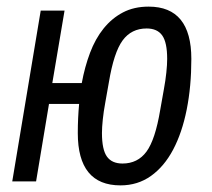

<svg xmlns="http://www.w3.org/2000/svg" viewBox="-20 -548 640 580"><path d="M344 12Q215 12 215 -146Q215 -169 216 -190.5Q217 -212 219 -234H128L89 0H17L103 -516H175L138 -297H227Q236 -346 252 -388.5Q268 -431 293 -462Q318 -493 351.5 -510.5Q385 -528 429 -528Q558 -528 558 -370Q558 -287 544 -217Q530 -147 503 -96Q476 -45 436 -16.5Q396 12 344 12ZM350 -54Q396 -54 422.5 -90Q449 -126 464 -216L475 -278Q480 -305 482.5 -329Q485 -353 485 -370Q485 -420 470 -441Q455 -462 423 -462Q377 -462 350.5 -426Q324 -390 309 -300L298 -238Q293 -211 290.5 -187Q288 -163 288 -146Q288 -96 303 -75Q318 -54 350 -54Z"/></svg>

Font: IBM Plex Mono
Style: Italic
Weight: 400
Italic angle: -9°
Monospace: yes
Designer: Mike Abbink, Paul van der Laan, Pieter van Rosmalen
Foundry: Bold Monday
Version: Version 2.3